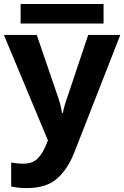

<svg xmlns="http://www.w3.org/2000/svg" viewBox="-21 -710 624 964"><path d="M219.7 -4.9 -1.5 -534.7H163.6L268.1 -229Q275.4 -209 281.5 -186.3Q287.6 -163.6 290 -142.6H294.4Q298.3 -163.1 305.2 -186Q312 -209 319.3 -228.5L421.9 -534.7H583L355.5 46.9Q321.3 137.2 266.6 185.8Q211.9 234.4 112.8 234.4Q87.4 234.4 68.4 231.9Q49.3 229.5 35.2 226.6V106Q46.4 107.9 62.3 109.9Q78.1 111.8 95.7 111.8Q143.6 111.8 168.5 85.4Q193.4 59.1 208.5 21.5ZM82.5 -689.9H499V-591.8H82.5Z"/></svg>

Font: Lunasima
Style: Bold
Weight: 700
Designer: The DocRepair Project, Monotype Design Team
Foundry: Google
Version: Version 2.009